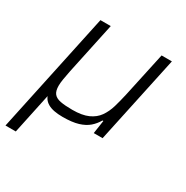

<svg xmlns="http://www.w3.org/2000/svg" viewBox="-167 -644 938 968"><g transform="rotate(30 302.0 -160.5)"><path d="M-5.6 189.5 143.4 -510H203.4L139.6 -210.2Q133.6 -180.7 129.9 -158Q126.1 -135.3 126.1 -118.3Q126.1 -88 138.2 -72.9Q150.4 -57.7 176.6 -52.6Q202.9 -47.4 246.4 -47.4Q303.2 -47.4 338 -63.1Q372.9 -78.8 392.7 -106.9Q412.4 -135.1 423.2 -171.8Q433.9 -208.6 443.4 -250.9L499.4 -510H559.3L450.3 0H398.9L410.4 -77H405.3Q390.8 -51.7 368.8 -32.5Q346.8 -13.4 311.8 -2.7Q276.8 8 221.5 8Q164.7 8 135.1 -9.5Q105.6 -26.9 100.3 -60.1L110.1 -73.2L54.4 189.5Z"/></g></svg>

Font: Saira Thin
Style: Italic
Weight: 100
Italic angle: -12°
Designer: Hector Gatti with collaboration of the Omnibus-Type team
Foundry: Omnibus-Type
Version: Version 1.101